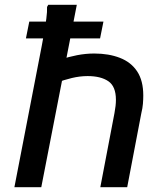

<svg xmlns="http://www.w3.org/2000/svg" viewBox="-20 -780 689 800"><path d="M411 -690 397 -620H88L102 -690ZM152 0H40L154 -589Q158 -610 163.5 -641Q169 -672 173 -702Q177 -732 176 -751L181 -760H300ZM237 -533Q265 -543 301 -550Q337 -557 373 -557Q433 -557 479.5 -539Q526 -521 551.5 -482.5Q577 -444 577 -382Q577 -366 575.5 -347.5Q574 -329 569 -309L510 0H398L457 -309Q460 -325 461.5 -338.5Q463 -352 463 -364Q463 -420 431.5 -441.5Q400 -463 345 -463Q313 -463 279.5 -455Q246 -447 215 -435Z"/></svg>

Font: Kufam Medium
Style: Italic
Weight: 500
Italic angle: -11°
Designer: Artur Schmal
Foundry: Original Type
Version: Version 1.301; ttfautohint (v1.8.3)